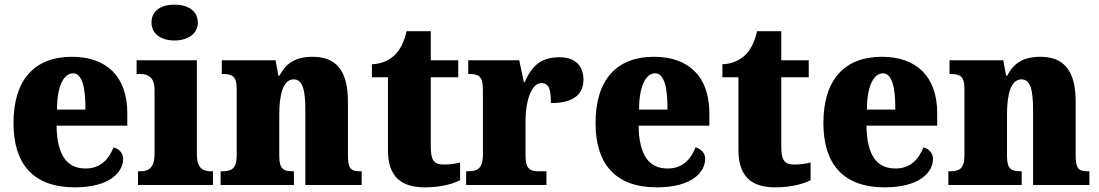

<svg xmlns="http://www.w3.org/2000/svg" viewBox="-20 -795 4724 825"><path d="M301 10C452 10 509 -55 509 -113C509 -138 491 -155 468 -162C447 -110 412 -71 348 -71C267 -71 225 -128 223 -255H527V-309C527 -467 437 -551 289 -551C130 -551 38 -454 38 -266C38 -91 123 10 301 10ZM347 -324H225C225 -425 254 -480 294 -480C331 -480 348 -424 347 -324Z M730 -621C784 -621 830 -648 830 -698C830 -751 784 -775 730 -775C674 -775 631 -751 631 -698C631 -648 674 -621 730 -621ZM573 0H895V-59H885C850 -59 826 -75 826 -130V-536H567V-477H584C618 -477 644 -461 644 -410V-133C644 -76 620 -59 584 -59H573Z M928 0H1243V-59H1239C1198 -59 1180 -69 1180 -124V-303C1180 -382 1194 -454 1242 -454C1282 -454 1292 -405 1292 -320V0H1534V-59H1530C1488 -59 1475 -68 1475 -129V-359C1475 -493 1423 -551 1323 -551C1240 -551 1204 -514 1181 -470H1176L1164 -536H933V-477H937C978 -477 997 -468 997 -413V-127C997 -68 974 -59 932 -59H928Z M1805 10C1883 10 1935 -9 1957 -21V-97C1937 -91 1911 -88 1886 -88C1841 -88 1831 -112 1831 -167V-463H1949V-536H1831V-661H1727C1718 -619 1701 -586 1684 -567C1666 -546 1631 -520 1578 -519V-463H1647V-150C1647 -32 1708 10 1805 10Z M1983 0H2328V-59H2295C2260 -59 2238 -67 2238 -126V-278C2238 -356 2262 -438 2306 -438C2341 -438 2347 -407 2347 -352C2430 -352 2487 -380 2487 -452C2487 -507 2457 -549 2384 -549C2310 -549 2267 -518 2235 -442H2231L2211 -536H1992V-477H1996C2037 -477 2055 -468 2055 -409V-131C2055 -68 2030 -59 1988 -59H1983Z M2802 10C2953 10 3010 -55 3010 -113C3010 -138 2992 -155 2969 -162C2948 -110 2913 -71 2849 -71C2768 -71 2726 -128 2724 -255H3028V-309C3028 -467 2938 -551 2790 -551C2631 -551 2539 -454 2539 -266C2539 -91 2624 10 2802 10ZM2848 -324H2726C2726 -425 2755 -480 2795 -480C2832 -480 2849 -424 2848 -324Z M3311 10C3389 10 3441 -9 3463 -21V-97C3443 -91 3417 -88 3392 -88C3347 -88 3337 -112 3337 -167V-463H3455V-536H3337V-661H3233C3224 -619 3207 -586 3190 -567C3172 -546 3137 -520 3084 -519V-463H3153V-150C3153 -32 3214 10 3311 10Z M3781 10C3932 10 3989 -55 3989 -113C3989 -138 3971 -155 3948 -162C3927 -110 3892 -71 3828 -71C3747 -71 3705 -128 3703 -255H4007V-309C4007 -467 3917 -551 3769 -551C3610 -551 3518 -454 3518 -266C3518 -91 3603 10 3781 10ZM3827 -324H3705C3705 -425 3734 -480 3774 -480C3811 -480 3828 -424 3827 -324Z M4055 0H4370V-59H4366C4325 -59 4307 -69 4307 -124V-303C4307 -382 4321 -454 4369 -454C4409 -454 4419 -405 4419 -320V0H4661V-59H4657C4615 -59 4602 -68 4602 -129V-359C4602 -493 4550 -551 4450 -551C4367 -551 4331 -514 4308 -470H4303L4291 -536H4060V-477H4064C4105 -477 4124 -468 4124 -413V-127C4124 -68 4101 -59 4059 -59H4055Z"/></svg>

Font: Noto Serif Sinhala SemiCondensed Black
Style: Regular
Weight: 900
Width: 4
Designer: Jelle Bosma - Monotype Design Team
Foundry: Monotype Imaging Inc.
Version: Version 2.007